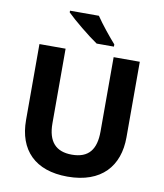

<svg xmlns="http://www.w3.org/2000/svg" viewBox="-99 -1015 946 1106"><g transform="rotate(10 373.5 -462.0)"><path d="M389 -934H220V-924C258 -886 353 -808 404 -774H505V-787C472 -824 419 -889 389 -934ZM667 -272V-714H514V-279C514 -175 473 -119 374 -119C280 -119 233 -171 233 -278V-714H80V-270C80 -95 181 10 371 10C570 10 667 -104 667 -272Z"/></g></svg>

Font: Noto Sans Myanmar UI
Style: Bold
Weight: 700
Designer: Monotype Design Team
Foundry: Monotype Imaging Inc.
Version: Version 2.103